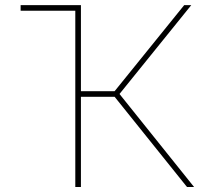

<svg xmlns="http://www.w3.org/2000/svg" viewBox="-20 -748 829 768"><path d="M294.9 -727.5V-705.1H62.5V-727.5ZM281.2 0V-727.5H303.7V-383.3H438.5L716.8 -727.5H745.1L458 -372.1L756.3 0H728L438.5 -360.8H303.7V0Z"/></svg>

Font: Inter Thin
Style: Regular
Weight: 250
Designer: Rasmus Andersson
Foundry: rsms
Version: Version 4.001;git-66647c0bb